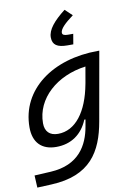

<svg xmlns="http://www.w3.org/2000/svg" viewBox="-109 -871 804 1171"><g transform="rotate(-10 293.0 -285.5)"><path d="M24.4 234.4 112.3 230.5C354.5 219.7 434.1 85 466.3 -98.1L541.5 -522.5H532.2C252.4 -522.5 41 -370.1 41 -135.3C41 -42 91.3 10.3 182.1 10.3C274.4 10.3 343.3 -38.1 378.4 -124H385.7L378.4 -82.5C358.9 31.7 296.9 143.6 122.1 153.3L20.5 158.7ZM441.4 -441.9 424.3 -343.8 422.9 -336.9C392.1 -169.4 314.5 -66.4 206.1 -66.4C154.8 -66.4 126.5 -94.7 126.5 -146C126.5 -298.8 261.2 -418.5 441.4 -441.9ZM355.5 -587.9H392.1L402.8 -651.4H369.6C346.2 -651.4 335.4 -657.2 335.4 -669.9C335.4 -693.4 367.7 -724.6 419.9 -763.2L376 -804.7C304.2 -748.5 264.2 -700.7 264.2 -653.3C264.2 -606.4 293.9 -587.9 355.5 -587.9Z"/></g></svg>

Font: Cascadia Code PL SemiLight
Style: Italic
Weight: 350
Italic angle: -10°
Monospace: yes
Designer: Aaron Bell
Foundry: Saja Typeworks
Version: Version 2404.023